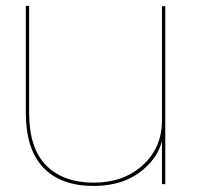

<svg xmlns="http://www.w3.org/2000/svg" viewBox="-20 -610 660 636"><path d="M516.5 0V-143Q503.5 -91 457 -50.5Q392 6 290.5 6Q181.5 6 123.5 -54.8Q65.5 -115.5 65.5 -237.5V-590.5H76.5V-236.5Q76.5 -119 133 -62Q189.5 -5 290.5 -5Q389.5 -5 453 -63Q516.5 -121 516.5 -210.5V-589.5H527.5V0Z"/></svg>

Font: Anybody ExtraExpanded Thin
Style: Regular
Weight: 100
Width: 8
Designer: Tyler Finck
Foundry: Etcetera Type Company
Version: Version 1.010; ttfautohint (v1.8.3) -l 8 -r 50 -G 200 -x 14 